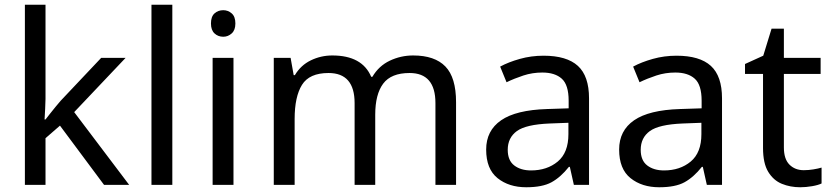

<svg xmlns="http://www.w3.org/2000/svg" viewBox="-20 -780 3508 810"><path d="M172 -363Q172 -347 170.5 -321Q169 -295 168 -276H172Q178 -284 190 -299Q202 -314 214.5 -329.5Q227 -345 236 -355L407 -536H510L293 -307L525 0H419L233 -250L172 -197V0H85V-760H172Z M707 0H619V-760H707Z M922 -737Q942 -737 957.5 -723.5Q973 -710 973 -681Q973 -653 957.5 -639Q942 -625 922 -625Q900 -625 885 -639Q870 -653 870 -681Q870 -710 885 -723.5Q900 -737 922 -737ZM965 -536V0H877V-536Z M1723 -546Q1814 -546 1859 -499.5Q1904 -453 1904 -349V0H1817V-345Q1817 -472 1708 -472Q1630 -472 1596.5 -427Q1563 -382 1563 -296V0H1476V-345Q1476 -472 1366 -472Q1285 -472 1254 -422Q1223 -372 1223 -278V0H1135V-536H1206L1219 -463H1224Q1249 -505 1291.5 -525.5Q1334 -546 1382 -546Q1508 -546 1546 -456H1551Q1578 -502 1624.5 -524Q1671 -546 1723 -546Z M2273 -545Q2371 -545 2418 -502Q2465 -459 2465 -365V0H2401L2384 -76H2380Q2345 -32 2306.5 -11Q2268 10 2200 10Q2127 10 2079 -28.5Q2031 -67 2031 -149Q2031 -229 2094 -272.5Q2157 -316 2288 -320L2379 -323V-355Q2379 -422 2350 -448Q2321 -474 2268 -474Q2226 -474 2188 -461.5Q2150 -449 2117 -433L2090 -499Q2125 -518 2173 -531.5Q2221 -545 2273 -545ZM2299 -259Q2199 -255 2160.5 -227Q2122 -199 2122 -148Q2122 -103 2149.5 -82Q2177 -61 2220 -61Q2288 -61 2333 -98.5Q2378 -136 2378 -214V-262Z M2834 -545Q2932 -545 2979 -502Q3026 -459 3026 -365V0H2962L2945 -76H2941Q2906 -32 2867.5 -11Q2829 10 2761 10Q2688 10 2640 -28.5Q2592 -67 2592 -149Q2592 -229 2655 -272.5Q2718 -316 2849 -320L2940 -323V-355Q2940 -422 2911 -448Q2882 -474 2829 -474Q2787 -474 2749 -461.5Q2711 -449 2678 -433L2651 -499Q2686 -518 2734 -531.5Q2782 -545 2834 -545ZM2860 -259Q2760 -255 2721.5 -227Q2683 -199 2683 -148Q2683 -103 2710.5 -82Q2738 -61 2781 -61Q2849 -61 2894 -98.5Q2939 -136 2939 -214V-262Z M3371 -62Q3391 -62 3412 -65.5Q3433 -69 3446 -73V-6Q3432 1 3406 5.5Q3380 10 3356 10Q3314 10 3278.5 -4.5Q3243 -19 3221 -55Q3199 -91 3199 -156V-468H3123V-510L3200 -545L3235 -659H3287V-536H3442V-468H3287V-158Q3287 -109 3310.5 -85.5Q3334 -62 3371 -62Z"/></svg>

Font: Noto Sans Tifinagh Air
Style: Regular
Weight: 400
Designer: JamraPatel
Foundry: JamraPatel LLC
Version: Version 2.006; ttfautohint (v1.8.4.7-5d5b)